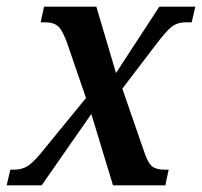

<svg xmlns="http://www.w3.org/2000/svg" viewBox="-39 -556 606 576"><path d="M-19 0H86L235 -214L300 0H457L467 -47H455Q428 -47 415.5 -58.5Q403 -70 391 -108L328 -290L424 -416Q457 -460 474.5 -474.5Q492 -489 518 -489H536L547 -536H439L309 -337L250 -536H93L83 -489H96Q124 -489 137 -475.5Q150 -462 163 -425L219 -262L98 -114Q65 -72 46.5 -59.5Q28 -47 4 -47H-8Z"/></svg>

Font: Noto Serif SemiCondensed Semi
Style: Italic
Weight: 600
Width: 4
Italic angle: -12°
Designer: Monotype Design Team
Foundry: Monotype Imaging Inc.
Version: Version 1.901